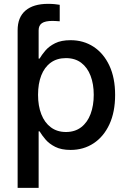

<svg xmlns="http://www.w3.org/2000/svg" viewBox="-20 -753 651 978"><path d="M69.8 -428.7V-599.1Q69.8 -665 109.9 -699.2Q149.9 -733.4 225.1 -733.4Q243.2 -733.4 258.5 -731.9Q273.9 -730.5 284.2 -728.5V-644.5Q275.4 -645 265.4 -645.8Q255.4 -646.5 247.6 -646.5Q210.4 -646.5 193.6 -635Q176.8 -623.5 176.8 -598.6V-428.7ZM69.8 204.1V-541H173.8V-454.6H181.6Q192.4 -473.1 210.9 -495.1Q229.5 -517.1 260.5 -532.7Q291.5 -548.3 339.4 -548.3Q405.3 -548.3 456.5 -514.9Q507.8 -481.4 537.1 -418.9Q566.4 -356.4 566.4 -269.5Q566.4 -182.6 537.4 -119.9Q508.3 -57.1 457 -23.2Q405.8 10.7 339.4 10.7Q292.5 10.7 261.5 -4.9Q230.5 -20.5 211.7 -42.7Q192.9 -64.9 181.6 -84H176.8V204.1ZM315.9 -80.6Q361.8 -80.6 393.6 -105Q425.3 -129.4 441.4 -172.4Q457.5 -215.3 457.5 -270Q457.5 -324.7 441.4 -366.9Q425.3 -409.2 393.8 -433.1Q362.3 -457 315.9 -457Q270 -457 238.3 -433.8Q206.5 -410.6 190.2 -368.7Q173.8 -326.7 173.8 -270Q173.8 -213.9 190.4 -171.1Q207 -128.4 239 -104.5Q271 -80.6 315.9 -80.6Z"/></svg>

Font: Inter 17pt Medium
Style: Regular
Weight: 500
Version: Version 4.001;git-66647c0bb